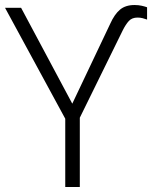

<svg xmlns="http://www.w3.org/2000/svg" viewBox="-20 -745 611 765"><path d="M240 0V-272L0 -714H64L268 -332L419 -650Q436 -688 458 -706.5Q480 -725 516 -725Q532 -725 545 -722Q558 -719 566 -716V-667Q558 -670 548.5 -672.5Q539 -675 528 -675Q506 -675 493.5 -661.5Q481 -648 469 -624L298 -276V0Z"/></svg>

Font: Noto Sans Light
Style: Regular
Weight: 300
Designer: Monotype Design Team
Foundry: Monotype Imaging Inc.
Version: Version 2.007